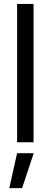

<svg xmlns="http://www.w3.org/2000/svg" viewBox="-20 -727 258 981"><path d="M151.4 0H67.4V-707H151.4ZM67.4 55.7H152.3L92.8 234.4H27.3Z"/></svg>

Font: Pretendard JP
Style: Regular
Weight: 400
Designer: Base glyphs from Inter by Rasmus Andersson; Hangeul glyphs from Noto Sans CJK(Source Han Sans) by Jang Soo-young and Kan
Foundry: Kil Hyung-jin
Version: Version 1.309